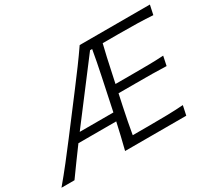

<svg xmlns="http://www.w3.org/2000/svg" viewBox="-175 -955 1319 1196"><g transform="rotate(-30 484.0 -356.5)"><path d="M-40.5 0Q7.5 -57 57.5 -120.8Q107.5 -184.5 150.5 -241.5L339 -490Q384.5 -550 424.5 -604.2Q464.5 -658.5 502 -713H1007L992.5 -645Q941.5 -648.5 883.5 -650Q825.5 -651.5 746 -651.5H632Q621 -606.5 610.8 -562Q600.5 -517.5 590 -466L574 -391.5H700Q770 -391.5 820.8 -392.2Q871.5 -393 919.5 -396L905.5 -329Q855.5 -331 805 -331.5Q754.5 -332 686 -332H561.5L543 -245.5Q532.5 -195.5 523.8 -151Q515 -106.5 507.5 -61.5H629.5Q696 -61.5 755.8 -62.8Q815.5 -64 871.5 -68L857 0H417Q429.5 -48.5 440 -93.2Q450.5 -138 461.5 -187.5H189.5Q155 -140.5 120 -92.8Q85 -45 53 0ZM247 -264.5Q239.5 -254.5 232 -244.5H474L522 -472Q533 -524 541.5 -568Q550 -612 557 -653H542Z"/></g></svg>

Font: Commissioner Flair Light
Style: Italic
Weight: 300
Italic angle: -12°
Designer: Kostas Bartsokas
Foundry: Kostas Bartsokas
Version: Version 1.000; ttfautohint (v1.8.3)